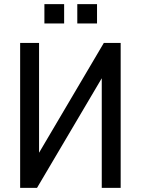

<svg xmlns="http://www.w3.org/2000/svg" viewBox="-20 -914 685 934"><path d="M78 0V-705H170V-132H147L485 -705H567V0H475V-574H499L160 0ZM356 -800V-894H452V-800ZM196 -800V-894H292V-800Z"/></svg>

Font: Nunito Sans 10pt Condensed SemiBold
Style: Regular
Weight: 600
Width: 3
Designer: Vernon Adams
Foundry: Vernon Adams
Version: Version 3.101;gftools[0.9.27]